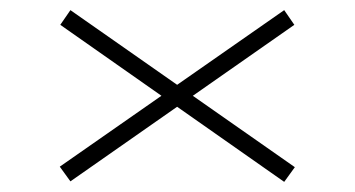

<svg xmlns="http://www.w3.org/2000/svg" viewBox="-20 -489 700 379"><path d="M99 -440 119 -469 562 -159 541 -130ZM541 -469 561 -440 119 -131 98 -160Z"/></svg>

Font: Kalnia Expanded
Style: Regular
Weight: 400
Width: 7
Designer: Frida Medrano
Foundry: Frida Medrano
Version: Version 1.105